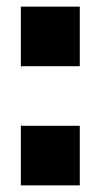

<svg xmlns="http://www.w3.org/2000/svg" viewBox="-20 -560 304 580"><path d="M43 0V-180H221V0ZM43 -360V-540H221V-360Z"/></svg>

Font: Tektur SemiCondensed ExtraBold
Style: Regular
Weight: 800
Width: 4
Designer: Adam Jagosz
Foundry: Adam Jagosz
Version: Version 1.005;gftools[0.9.30]